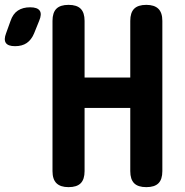

<svg xmlns="http://www.w3.org/2000/svg" viewBox="-142 -760 762 790"><path d="M-2 -622Q-13 -596 -32 -583Q-51 -570 -80 -570Q-109 -570 -118 -583.5Q-127 -597 -117 -623L-99 -673Q-89 -703 -68.5 -716.5Q-48 -730 -18 -730Q12 -730 21.5 -716Q31 -702 19 -674ZM394 -316H206V-56Q206 -22 190 -6Q174 10 140 10Q107 10 90.5 -6Q74 -22 74 -56V-674Q74 -708 90 -724Q106 -740 140 -740Q174 -740 190 -724Q206 -708 206 -674V-441H394V-674Q394 -708 410 -724Q426 -740 460 -740Q493 -740 509.5 -724Q526 -708 526 -674V-56Q526 -22 510 -6Q494 10 460 10Q426 10 410 -6Q394 -22 394 -56Z"/></svg>

Font: Maple Mono
Style: Bold
Weight: 700
Monospace: yes
Designer: subframe7536
Version: Version 7.200